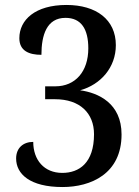

<svg xmlns="http://www.w3.org/2000/svg" viewBox="-20 -744 559 774"><path d="M232 10C346 10 470 -43 470 -202C470 -328 376 -370 303 -380C386 -403 447 -472 447 -562C447 -665 368 -724 248 -724C122 -724 58 -664 58 -590C58 -539 97 -523 147 -523C147 -602 168 -672 244 -672C308 -672 336 -626 336 -549C336 -456 284 -396 203 -396H162V-344H202C302 -344 359 -288 359 -203C359 -87 299 -47 231 -47C158 -47 114 -99 114 -172C74 -172 45 -148 45 -105C45 -43 100 10 232 10Z"/></svg>

Font: Noto Serif Lao SemiCondensed Medium
Style: Regular
Weight: 500
Width: 4
Designer: Monotype Design Team
Foundry: Monotype Imaging Inc.
Version: Version 2.003